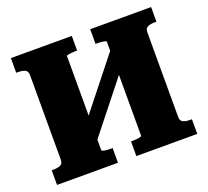

<svg xmlns="http://www.w3.org/2000/svg" viewBox="-121 -860 1096 1010"><g transform="rotate(-20 426.5 -355.0)"><path d="M237 -188 552 -585 616 -531 301 -134ZM34 0V-82H44Q68 -82 83 -89Q98 -96 98 -118V-592Q98 -614 83 -621Q68 -628 44 -628H34V-710H375V-628H367Q356 -628 344 -627Q332 -626 323.5 -624Q315 -622 315 -618V-92Q315 -89 323.5 -86.5Q332 -84 344 -83Q356 -82 367 -82H375V0ZM478 0V-82H486Q497 -82 509 -83Q521 -84 529.5 -86.5Q538 -89 538 -92V-618Q538 -622 529.5 -624Q521 -626 509 -627Q497 -628 486 -628H478V-710H819V-628H809Q785 -628 770 -621Q755 -614 755 -592V-118Q755 -96 770 -89Q785 -82 809 -82H819V0Z"/></g></svg>

Font: Roboto Serif ExtraBold
Style: Regular
Weight: 800
Designer: Greg Gazdowicz
Foundry: Commercial Type
Version: Version 1.008